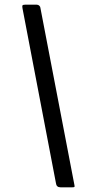

<svg xmlns="http://www.w3.org/2000/svg" viewBox="-20 -762 389 817"><path d="M237 35Q220 35 218 17L76 -725Q74 -735 75.5 -738.5Q77 -742 86 -742H137Q143 -742 147.5 -737.5Q152 -733 152 -728L297 27Q298 32 296.5 33.5Q295 35 288 35H237Z"/></svg>

Font: Libre Franklin Medium
Style: Italic
Weight: 500
Italic angle: -8°
Designer: Pablo Impallari, Rodrigo Fuenzalida, Nhung Nguyen
Foundry: Impallari Type
Version: Version 3.000